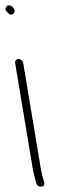

<svg xmlns="http://www.w3.org/2000/svg" viewBox="-71 -694 236 713"><path d="M-14.8 -460 50.2 -70C51.6 -61.3 53.5 -52.4 55.9 -43.2L63.7 -13C70 6.1 99.2 1.7 93 -17L90.3 -27C86.7 -37 83.3 -51.3 80.2 -70L15.2 -460C13.9 -467.9 5.7 -475 -2.3 -475C-10.2 -475 -16.1 -467.9 -14.8 -460ZM-47 -669.7C-52.9 -662.6 -52 -655.7 -44.2 -649C-34.5 -638.3 -26.4 -636.8 -20 -644.5C-7.3 -659.7 -34.9 -684.2 -47 -669.7Z"/></svg>

Font: MewTooHand
Style: WideLta
Weight: 400
Designer: Mew Too, Robert Jablonski
Version: Version 0.77